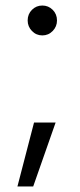

<svg xmlns="http://www.w3.org/2000/svg" viewBox="-20 -517 290 694"><path d="M133 -389Q111 -389 95.5 -405Q80 -421 80 -443Q80 -466 95.5 -481.5Q111 -497 133 -497Q155 -497 170.5 -481.5Q186 -466 186 -443Q186 -421 170.5 -405Q155 -389 133 -389ZM43 157 103 -74H181L100 157Z"/></svg>

Font: Red Hat Text
Style: Regular
Weight: 400
Designer: Pentagram, MCKL
Foundry: MCKL
Version: Version 1.030